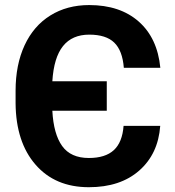

<svg xmlns="http://www.w3.org/2000/svg" viewBox="-20 -741 700 770"><path d="M622.6 -236.3Q614.3 -123.5 538.3 -56.9Q462.4 9.8 336.4 9.8Q201.2 9.8 122.6 -80.6Q43.9 -170.9 42.5 -326.7V-377.4Q42.5 -481.4 78.6 -559.3Q114.7 -637.2 181.9 -679Q249 -720.7 337.9 -720.7Q461.4 -720.7 536.4 -654.5Q611.3 -588.4 623 -469.2H476.6Q471.2 -538.1 438.2 -570.1Q405.3 -602.1 337.9 -602.1Q269.5 -602.1 232.7 -556.2Q195.8 -510.3 189.9 -415H408.2V-296.9H189.9Q194.8 -203.6 229.2 -155.5Q263.7 -107.4 336.4 -107.4Q402.3 -107.4 436.5 -138.9Q470.7 -170.4 475.6 -236.3Z"/></svg>

Font: MAUL Bold
Style: Bold
Weight: 700
Designer: MAUL
Version: Version 1.0; 2020; ttfautohint (v1.8.3)